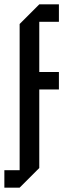

<svg xmlns="http://www.w3.org/2000/svg" viewBox="-50 -720 310 880"><path d="M-30 140V60H40V-610L130 -700H220V-620H130V-390H220V-310H130V50L40 140Z"/></svg>

Font: Tektur Condensed
Style: Regular
Weight: 400
Width: 3
Designer: Adam Jagosz
Foundry: Adam Jagosz
Version: Version 1.005;gftools[0.9.30]